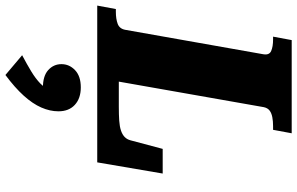

<svg xmlns="http://www.w3.org/2000/svg" viewBox="-238 -538 1085 701"><g transform="rotate(90 304.5 -187.5)"><path d="M440.6 -710 428 -642H414Q396.6 -642 381.8 -639.2Q367 -636.4 357.6 -629.3Q348.2 -622.2 345.2 -608L252 -78.8H343.4Q373 -78.8 394.7 -80.3Q416.4 -81.8 431 -86.8Q445.6 -91.8 454.3 -100.3Q463 -108.8 466.4 -121.8L497.6 -239H587.6L546.8 0H-25.6L-13 -68H-2.6Q22.8 -68 40.8 -74.6Q58.8 -81.2 62.8 -102L152 -606Q156 -628 140.2 -635Q124.4 -642 98.2 -642H87.8L100.4 -710ZM227.8 335.2 155.6 274.2Q188.2 257 214.6 241Q241 225 258.6 208Q276.2 191 281 171.4Q285 167.4 289.4 170.1Q293.8 172.8 296.5 178.2Q299.2 183.6 296.4 189.6Q293.4 193.2 287.5 195.8Q281.6 198.4 274.6 198.4Q231.2 198.4 209.7 178.8Q188.2 159.2 188.2 130.6Q188.2 101.8 210.2 80.9Q232.2 60 273 60Q313 60 336.7 81.7Q360.4 103.4 360.4 141.6Q360.4 172.6 346.5 204.3Q332.6 236 303.1 268.6Q273.6 301.2 227.8 335.2Z"/></g></svg>

Font: Roboto Serif 20pt
Style: Italic
Weight: 400
Italic angle: -10°
Designer: Greg Gazdowicz
Foundry: Commercial Type
Version: Version 1.008